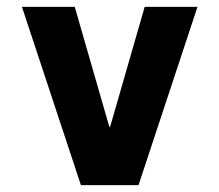

<svg xmlns="http://www.w3.org/2000/svg" viewBox="-20 -540 640 560"><path d="M216 0 44 -520H198L298 -173Q299 -172 299.5 -170Q300 -168 300 -167Q300 -168 300.5 -170Q301 -172 302 -173L402 -520H556L384 0Z"/></svg>

Font: Iosevka SS04 Heavy Extended
Style: Regular
Weight: 900
Width: 7
Monospace: yes
Designer: Belleve Invis
Foundry: Belleve Invis
Version: Version 19.0.0; ttfautohint (v1.8.4)